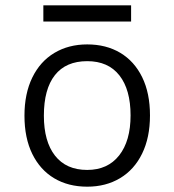

<svg xmlns="http://www.w3.org/2000/svg" viewBox="-20 -690 656 722"><path d="M72 -255Q72 -338 101.5 -398.5Q131 -459 184.5 -491Q238 -523 308 -523Q379 -523 432 -491.5Q485 -460 514.5 -400Q544 -340 544 -256Q544 -173 514.5 -112.5Q485 -52 431.5 -20Q378 12 308 12Q237 12 184 -19.5Q131 -51 101.5 -111Q72 -171 72 -255ZM471 -256Q471 -353 429 -406.5Q387 -460 308 -460Q228 -460 186.5 -407.5Q145 -355 145 -255Q145 -158 187 -104.5Q229 -51 308 -51Q385 -51 428 -105.5Q471 -160 471 -256ZM143 -670H473V-609H143Z"/></svg>

Font: Overpass Mono Light
Style: Regular
Weight: 300
Monospace: yes
Designer: Delve Withrington, Dave Bailey
Foundry: Delve Fonts
Version: Version 1.000;DELV;Overpass